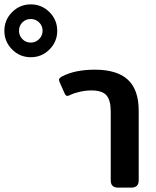

<svg xmlns="http://www.w3.org/2000/svg" viewBox="-261 -859 715 879"><path d="M-241 -718Q-241 -768 -205.5 -803.5Q-170 -839 -120 -839Q-70 -839 -34.5 -803.5Q1 -768 1 -718Q1 -668 -34.5 -632.5Q-70 -597 -120 -597Q-170 -597 -205.5 -632.5Q-241 -668 -241 -718ZM-66 -718Q-66 -741 -82 -756.5Q-98 -772 -120 -772Q-143 -772 -158.5 -756.5Q-174 -741 -174 -718Q-174 -696 -158.5 -680Q-143 -664 -120 -664Q-98 -664 -82 -680Q-66 -696 -66 -718ZM246 -33V-348Q246 -400 226.5 -422.5Q207 -445 157 -445Q132 -445 105 -439Q78 -433 60 -424Q53 -420 47 -420Q40 -420 35 -431L11 -485Q9 -493 9 -494Q9 -501 23 -509Q82 -540 173 -540Q275 -540 324.5 -494Q374 -448 374 -352V-33Q374 0 339 0H280Q246 0 246 -33Z"/></svg>

Font: Mitr
Style: Regular
Weight: 400
Designer: Thanarat Vachiruckul
Foundry: Cadson Demak
Version: Version 1.002